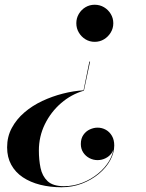

<svg xmlns="http://www.w3.org/2000/svg" viewBox="-20 -550 614 810"><path d="M239.5 240Q191.5 240 149.8 229.5Q108 219 76.5 198Q45 177 27.5 145.2Q10 113.5 10 71.5Q10 26.5 29.8 -10.2Q49.5 -47 82.8 -75.5Q116 -104 158 -123.8Q200 -143.5 245 -155Q290 -166.5 332.5 -169L357 -290H360L334 -167.5Q280.5 -152 237.5 -114.8Q194.5 -77.5 169.2 -25.8Q144 26 144 85Q144 124 151 158.2Q158 192.5 180.5 214Q203 235.5 250 235.5Q290 235.5 327.2 221Q364.5 206.5 394.2 182Q424 157.5 441.8 126.8Q459.5 96 459.5 63.5H461Q461 81.5 451.2 95.5Q441.5 109.5 425.5 117.5Q409.5 125.5 391.5 125.5Q373.5 125.5 357.2 117Q341 108.5 331 93.2Q321 78 321 57.5Q321 34.5 331.8 19Q342.5 3.5 359 -4Q375.5 -11.5 391.5 -11.5Q410.5 -11.5 426.5 -2.5Q442.5 6.5 452.2 23.2Q462 40 462 63.5Q462 95 444.8 126.5Q427.5 158 396.8 183.5Q366 209 325.8 224.5Q285.5 240 239.5 240ZM379.5 -373.5Q358 -373.5 340.5 -384.2Q323 -395 312.5 -412.8Q302 -430.5 302 -452Q302 -473.5 312.5 -491.2Q323 -509 340.5 -519.5Q358 -530 379.5 -530Q401 -530 418.8 -519.5Q436.5 -509 447.2 -491.2Q458 -473.5 458 -452Q458 -430.5 447.2 -412.8Q436.5 -395 418.8 -384.2Q401 -373.5 379.5 -373.5Z"/></svg>

Font: Bodoni Moda 72pt SemiBold
Style: Italic
Weight: 600
Italic angle: -13°
Designer: Owen Earl
Foundry: indestructible type
Version: Version 2.004